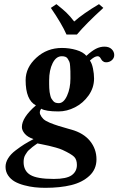

<svg xmlns="http://www.w3.org/2000/svg" viewBox="-20 -671 573 929"><path d="M161.1 22.9 149.9 30.8Q140.1 37.6 136.7 40.5L125 50.8Q116.2 57.6 112.3 63.2Q108.4 68.8 103.3 76.9Q98.1 85 96.2 94Q94.2 103 94.2 112.8Q94.2 155.8 126.7 175.3Q159.2 194.8 240.2 194.8Q301.8 194.8 326.9 176.8Q352.1 158.7 352.1 127Q352.1 101.1 338.6 87.6Q325.2 74.2 282.2 54.2Q270.5 48.8 250.7 43.2Q231 37.6 216.8 34.4Q202.6 31.2 182.1 27.1Q161.6 22.9 161.1 22.9ZM435.1 -291Q435.1 -246.6 408.7 -209.2Q382.3 -171.9 343 -151.9Q303.7 -131.8 263.2 -131.8Q201.2 -131.8 179.2 -145Q168.9 -129.9 174.6 -117.2Q180.2 -104.5 189.9 -95.2Q199.7 -85.9 220.9 -77.1Q242.2 -68.4 263.4 -61.8Q284.7 -55.2 312.5 -47.4Q320.8 -44.9 325.2 -43.9Q384.3 -27.3 415.5 11.2Q446.8 49.8 446.8 100.1Q446.8 147.9 412.6 179.7Q378.4 211.4 324.7 224.6Q271 237.8 199.2 237.8Q172.9 237.8 147.9 235.1Q123 232.4 96.7 225.3Q70.3 218.3 51 207.3Q31.7 196.3 19.3 178Q6.8 159.7 6.8 136.2Q6.8 115.2 19.3 95Q31.7 74.7 55.9 56.4Q80.1 38.1 97.4 27.3Q114.7 16.6 142.1 2Q113.3 -7.8 99.6 -24.2Q85.9 -40.5 85.9 -56.2Q85.9 -102.5 153.8 -161.1Q104 -187 104 -283.2Q104 -344.2 155.8 -391.6Q207.5 -439 279.8 -439Q315.9 -439 349.1 -429.2Q382.3 -419.4 397.9 -400.9Q424.3 -424.8 444.3 -435.1Q464.4 -445.3 485.4 -445.3Q507.8 -445.3 520.3 -433.1Q532.7 -420.9 532.7 -404.8Q532.7 -389.6 521 -379.6Q509.3 -369.6 494.1 -369.6Q491.2 -369.6 488.3 -370.1Q485.4 -370.6 483.4 -371.3Q481.4 -372.1 479.5 -374L475.6 -376.5Q474.6 -377.4 472.9 -379.6Q471.2 -381.8 470.7 -382.8L468.8 -385.7Q466.8 -388.7 466.8 -389.2Q460.9 -398.9 452.1 -398.9Q437.5 -398.9 415 -377.9Q424.8 -364.7 429.9 -339.4Q435.1 -314 435.1 -291ZM320.8 -291V-295.4Q320.8 -316.4 320.6 -326.2Q320.3 -335.9 319.3 -350.8Q318.4 -365.7 315.7 -372.1Q313 -378.4 308.3 -386Q303.7 -393.6 296.4 -396.2Q289.1 -398.9 278.8 -398.9Q251.5 -398.9 234.6 -365.2Q217.8 -331.5 217.8 -282.2V-263.7Q217.8 -257.3 218.3 -244.9Q218.8 -232.4 220 -225.8Q221.2 -219.2 223.4 -209.2Q225.6 -199.2 229 -193.8Q232.4 -188.5 237.1 -182.6Q241.7 -176.8 248.5 -174.3Q255.4 -171.9 264.2 -171.9Q288.1 -171.9 304.4 -207.8Q320.8 -243.7 320.8 -291ZM352.1 -503.9H301.8Q279.3 -555.2 226.1 -632.8L252.9 -650.9Q282.7 -627.4 300.8 -610.4Q318.8 -593.3 338.9 -566.9Q381.8 -605 459 -650.9L480 -632.8Q395 -555.2 352.1 -503.9Z"/></svg>

Font: Linux Libertine G
Style: Semibold Italic
Weight: 600
Italic angle: -11.5°
Designer: Philipp H. Poll
Foundry: Philipp H. Poll
Version: Version 5.1.1